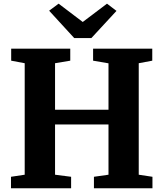

<svg xmlns="http://www.w3.org/2000/svg" viewBox="-20 -1002 870 1022"><path d="M111.5 -72V-665.5L39.5 -679V-743H354V-679L273 -665.5V-418H557.5V-665L475.5 -679V-743H790.5V-679L718.5 -665.5V-72L791.5 -61V0H480V-61L557.5 -72V-339.5H273V-72L358.5 -61V0H38.5V-61ZM375 -799.5 241.5 -945 292 -982.5 420.5 -885 549.5 -982.5 600 -944 466.5 -799.5Z"/></svg>

Font: Merriweather 24pt ExtraBold
Style: Regular
Weight: 800
Version: Version 2.100